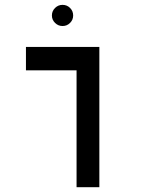

<svg xmlns="http://www.w3.org/2000/svg" viewBox="-20 -782 626 802"><path d="M299.8 0V-488.3H88.4V-585.9H395V0ZM241.2 -673.3Q223.1 -673.3 210 -686.3Q196.8 -699.2 196.8 -717.3Q196.8 -735.8 210 -748.8Q223.1 -761.7 241.2 -761.7Q259.8 -761.7 272.7 -748.8Q285.6 -735.8 285.6 -717.3Q285.6 -699.2 272.7 -686.3Q259.8 -673.3 241.2 -673.3Z"/></svg>

Font: Cascadia Mono PL
Style: Regular
Weight: 400
Monospace: yes
Designer: Aaron Bell
Foundry: Saja Typeworks
Version: Version 2404.023; ttfautohint (v1.8.4)